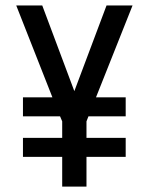

<svg xmlns="http://www.w3.org/2000/svg" viewBox="-20 -690 550 710"><path d="M470.2 -669.9 335 -330.1H444.8V-259.8H307.1L299.8 -241.2V-180.2H444.8V-109.9H299.8V0H210V-109.9H64.9V-180.2H210V-241.2L202.1 -259.8H64.9V-330.1H173.8L40 -669.9H136.2L254.9 -353L374 -669.9Z"/></svg>

Font: Unica One
Style: Bold
Weight: 400
Designer: Eduardo Rodriguez Tunni
Foundry: Eduardo Rodriguez Tunni
Version: Version 1.001